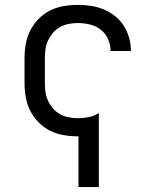

<svg xmlns="http://www.w3.org/2000/svg" viewBox="-20 -548 640 783"><path d="M300 215V8Q299 8 298.5 8Q298 8 298 8Q268 8 239 3Q210 -2 184 -15Q158 -28 137 -49.5Q116 -71 103 -97Q90 -123 85 -152Q80 -181 80 -210V-310Q80 -339 85 -368Q90 -397 103 -423Q116 -449 137 -470.5Q158 -492 184 -505Q210 -518 239 -523Q268 -528 298 -528Q325 -528 351.5 -524Q378 -520 403 -509.5Q428 -499 449.5 -482Q471 -465 485 -442.5Q499 -420 506.5 -393.5Q514 -367 514 -340Q514 -340 514 -340Q514 -340 514 -340Q514 -340 514 -340Q514 -340 514 -340H431Q431 -340 431 -340Q431 -340 431 -340Q431 -365 420.5 -388.5Q410 -412 391 -427Q372 -442 347 -448Q322 -454 298 -454Q279 -454 260.5 -450.5Q242 -447 225.5 -438Q209 -429 196.5 -414.5Q184 -400 176 -383Q168 -366 165.5 -347.5Q163 -329 163 -310V-210Q163 -191 165.5 -172.5Q168 -154 176 -137Q184 -120 196.5 -105.5Q209 -91 225.5 -82Q242 -73 260.5 -69.5Q279 -66 298 -66Q320 -66 342 -70.5Q364 -75 383 -87V215Z"/></svg>

Font: Bmono
Style: Regular
Weight: 400
Monospace: yes
Designer: Belleve Invis
Foundry: Belleve Invis
Version: Version 11.2.2; ttfautohint (v1.8.2)